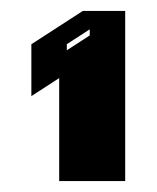

<svg xmlns="http://www.w3.org/2000/svg" viewBox="-20 -845 287 352"><path d="M62.5 -697V-768L150.5 -825H184.5V-513H113.5V-730ZM77.5 -724.6V-759.8L154.9 -810H169.5V-528H128.5V-757.6ZM77.5 -724.6 128.5 -757.6V-528H169.5V-810H154.9L77.5 -759.8ZM62.5 -697 113.5 -730V-513H184.5V-825H150.5L62.5 -768ZM102.5 -752.8V-764L144.5 -791.2V-780ZM88.5 -701.8V-513H209.5V-825H131.9L37.5 -763.9V-668.8Z"/></svg>

Font: Hussar Outliner
Style: Regular
Weight: 700
Foundry: Cannot Into Space Fonts
Version: Version 0.92